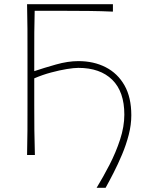

<svg xmlns="http://www.w3.org/2000/svg" viewBox="-20 -733 684 908"><path d="M437 155Q467.5 105 497.8 46.5Q528 -12 548 -73.2Q568 -134.5 568 -191Q568 -299.5 510.8 -355.8Q453.5 -412 350.5 -412Q330 -412 296 -406.5Q262 -401 221.8 -390.2Q181.5 -379.5 142 -362.5V-238Q142 -173 142.5 -117Q143 -61 145 0H108Q109.5 -61 109.8 -117Q110 -173 110 -238V-475Q110 -540.5 109.8 -596.5Q109.5 -652.5 108 -713H514V-678Q461 -680.5 400.2 -681.2Q339.5 -682 257 -682H144Q142.5 -630 142.2 -579.8Q142 -529.5 142 -472V-396.5Q188 -412 244.8 -428Q301.5 -444 350.5 -444Q423.5 -444 480 -415Q536.5 -386 568.8 -329.2Q601 -272.5 601 -188Q601 -143 588.8 -95.5Q576.5 -48 557.2 -2.2Q538 43.5 517.2 84Q496.5 124.5 479.5 155Z"/></svg>

Font: Commissioner Flair Thin
Style: Regular
Weight: 100
Designer: Kostas Bartsokas
Foundry: Kostas Bartsokas
Version: Version 1.000; ttfautohint (v1.8.3)